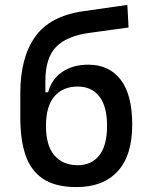

<svg xmlns="http://www.w3.org/2000/svg" viewBox="-20 -759 626 789"><path d="M294.9 9.8Q208 9.8 157.5 -23.7Q106.9 -57.1 85.2 -120.6Q63.5 -184.1 63.5 -273.9V-377Q63.5 -522 124.3 -607.7Q185.1 -693.4 322.3 -712.9L503.4 -738.8L508.3 -646L348.1 -624Q253.9 -611.3 210.2 -565.9Q166.5 -520.5 166.5 -426.8V-379.9H177.7Q192.4 -434.1 236.1 -463.6Q279.8 -493.2 342.8 -493.2Q428.7 -493.2 476.1 -431.2Q523.4 -369.1 523.4 -246.6Q523.4 -120.1 463.6 -55.2Q403.8 9.8 294.9 9.8ZM299.3 -80.1Q356 -80.1 387.9 -120.4Q419.9 -160.6 419.9 -241.7Q419.9 -322.8 387.9 -363Q356 -403.3 299.3 -403.3Q238.3 -403.3 203.6 -363Q168.9 -322.8 168.9 -241.7Q168.9 -160.6 203.6 -120.4Q238.3 -80.1 299.3 -80.1Z"/></svg>

Font: Cascadia Code NF
Style: Regular
Weight: 400
Monospace: yes
Designer: Aaron Bell
Foundry: Saja Typeworks
Version: Version 2404.023; ttfautohint (v1.8.4)